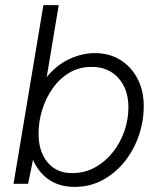

<svg xmlns="http://www.w3.org/2000/svg" viewBox="-20 -720 624 752"><path d="M33 0 150 -700H210L163 -418Q201 -465 251 -488.5Q301 -512 352 -512Q408 -512 451 -485.5Q494 -459 518.5 -412Q543 -365 543 -304Q543 -245 523.5 -188.5Q504 -132 468 -87Q432 -42 382.5 -15Q333 12 272 12Q213 12 171.5 -16.5Q130 -45 109 -95V-93L90 0ZM339 -458Q290 -458 251.5 -435Q213 -412 186 -373.5Q159 -335 145 -289Q131 -243 131 -197Q131 -127 166 -84.5Q201 -42 262 -42Q312 -42 352.5 -64.5Q393 -87 422.5 -124.5Q452 -162 467.5 -207.5Q483 -253 483 -300Q483 -370 444 -414Q405 -458 339 -458Z"/></svg>

Font: Figtree Light
Style: Italic
Weight: 300
Italic angle: -9.5°
Foundry: Erik Kennedy
Version: Version 2.001; ttfautohint (v1.8.4.7-5d5b);gftools[0.9.27]